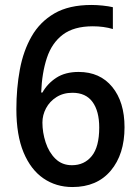

<svg xmlns="http://www.w3.org/2000/svg" viewBox="-20 -744 564 774"><path d="M46 -304Q46 -388 60 -463.5Q74 -539 107.5 -597.5Q141 -656 199.5 -690Q258 -724 349 -724Q370 -724 394 -721.5Q418 -719 435 -715V-627Q398 -638 354 -638Q278 -638 233.5 -604.5Q189 -571 169 -510.5Q149 -450 146 -371H151Q171 -407 207 -430.5Q243 -454 297 -454Q383 -454 432.5 -393.5Q482 -333 482 -231Q482 -122 426.5 -56Q371 10 272 10Q206 10 155 -25Q104 -60 75 -129.5Q46 -199 46 -304ZM270 -78Q320 -78 350 -115Q380 -152 380 -230Q380 -296 353 -333Q326 -370 272 -370Q235 -370 207.5 -352.5Q180 -335 165.5 -307.5Q151 -280 151 -250Q151 -210 164 -170Q177 -130 203.5 -104Q230 -78 270 -78Z"/></svg>

Font: Noto Sans Thai SemCond Med
Style: Regular
Weight: 500
Width: 4
Designer: Monotype Design Team
Foundry: Monotype Imaging Inc.
Version: Version 2.002; ttfautohint (v1.8.4.7-5d5b)